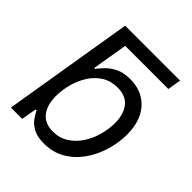

<svg xmlns="http://www.w3.org/2000/svg" viewBox="-201 -862 1007 1007"><g transform="rotate(45 302.5 -358.5)"><path d="M183.1 -652.8 149.9 -727.5H557.1L544.9 -652.8ZM285.6 11.2Q235.8 11.2 206.1 -4.9Q176.3 -21 160.4 -43.2Q144.5 -65.4 135.7 -84.5H128.4L113.8 0H29.8L149.9 -727.5H237.3L191.9 -455.6H198.2Q211.9 -473.6 232.9 -495.1Q253.9 -516.6 286.1 -532.5Q318.4 -548.3 366.2 -548.3Q426.3 -548.3 470 -522Q513.7 -495.6 537.4 -447Q561 -398.4 561 -331.5Q561 -268.6 542.2 -207.3Q523.4 -146 488 -96.7Q452.6 -47.4 401.6 -18.1Q350.6 11.2 285.6 11.2ZM273.9 -66.4Q322.3 -66.4 359.6 -90.1Q397 -113.8 422.4 -152.3Q447.8 -190.9 460.7 -237.3Q473.6 -283.7 473.6 -329.1Q473.6 -392.6 443.6 -431.4Q413.6 -470.2 351.6 -470.2Q302.7 -470.2 265.6 -447.3Q228.5 -424.3 203.9 -386.2Q179.2 -348.1 166.5 -301.8Q153.8 -255.4 153.8 -208.5Q153.8 -143.6 184.1 -105Q214.4 -66.4 273.9 -66.4Z"/></g></svg>

Font: Inter 17pt
Style: Italic
Weight: 400
Italic angle: -9.3988°
Version: Version 4.001;git-66647c0bb